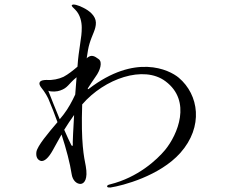

<svg xmlns="http://www.w3.org/2000/svg" viewBox="-20 -813 1040 855"><path d="M472 22C525 14 691 -29 783 -132C887 -249 866 -391 776 -467C733 -503 582 -576 375 -417C370 -414 370 -417 372 -421C374 -424 399 -463 406 -472C426 -499 438 -537 419 -550C400 -564 388 -570 370 -557L366 -553C370 -579 373 -601 379 -620C391 -660 408 -683 407 -713C406 -742 379 -765 350 -779C328 -790 305 -797 300 -790C297 -786 307 -778 315 -770C338 -747 344 -714 344 -690C344 -666 342 -650 336 -611C332 -582 328 -561 325 -516C306 -500 284 -482 263 -471C242 -461 213 -455 188 -457C178 -457 162 -456 157 -447C150 -435 170 -416 175 -408C182 -398 190 -385 195 -374C210 -339 223 -305 236 -269C195 -221 146 -163 142 -136C139 -112 149 -101 160 -97C171 -93 188 -100 208 -132C216 -144 232 -176 254 -214C275 -150 292 -85 299 -38C303 -10 321 7 340 6C356 4 372 -16 362 -73C354 -114 340 -176 346 -348C445 -463 620 -524 717 -451C835 -363 771 -213 715 -145C679 -102 595 -23 470 8C461 10 456 13 457 18C459 23 468 22 472 22ZM195 -409C208 -403 236 -405 248 -410C283 -422 283 -438 321 -469C319 -443 317 -417 315 -392C301 -362 284 -330 263 -303C258 -296 252 -290 246 -282C226 -330 206 -380 195 -409ZM304 -180C305 -167 304 -156 297 -168C290 -181 279 -206 266 -235C279 -256 294 -279 310 -301C306 -235 304 -185 304 -180Z"/></svg>

Font: Shippori Mincho
Style: Regular
Weight: 400
Designer: Bonji Tadano  Ryoko NISHIZUKA  (kana & ideographs); Frank Grießhammer (Latin, Greek & Cyrillic); Wenlong ZHANG  (bopomof
Foundry: Adobe Systems Incorporated
Version: Version 1.003;PS 1.001;hotconv 16.6.54;makeotf.lib2.5.65590